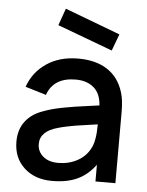

<svg xmlns="http://www.w3.org/2000/svg" viewBox="-57 -857 705 918"><g transform="rotate(5 296.0 -398.0)"><path d="M457.5 -630.4 487.3 -710.4 221.7 -810.5 192.9 -729ZM530.3 0H434.6V-80.1Q398.4 -30.8 348.6 -7.6Q298.8 15.6 227.1 15.6Q144 15.6 92.8 -32Q41.5 -79.6 41.5 -157.2Q41.5 -214.8 71.3 -254.2Q101.1 -293.5 156.2 -312.5Q178.2 -320.8 201.9 -327.1Q225.6 -333.5 257.1 -339.1Q288.6 -344.7 306.9 -347.7Q325.2 -350.6 366.9 -356.2Q408.7 -361.8 421.9 -363.8Q418.5 -420.4 385.5 -448.7Q352.5 -477.1 298.8 -477.1Q192.4 -477.1 162.6 -391.6L62.5 -421.9Q87.4 -493.2 149.9 -535.6Q212.4 -578.1 302.2 -578.1Q387.2 -578.1 442.1 -542Q497.1 -505.9 518.6 -436.5Q530.3 -400.9 530.3 -340.8ZM400.9 -155.3Q421.9 -190.9 421.9 -272.9Q403.3 -270 366.9 -264.9Q330.6 -259.8 315.2 -257.3Q299.8 -254.9 276.6 -250Q253.4 -245.1 234.4 -239.7Q148.9 -216.8 148.9 -155.3Q148.9 -119.6 175.8 -96.2Q202.6 -72.8 249 -72.8Q299.3 -72.8 340.1 -94.7Q380.9 -116.7 400.9 -155.3Z"/></g></svg>

Font: Manrope3 Semibold
Style: Regular
Weight: 600
Width: 4
Designer: Mikhail Sharanda
Foundry: Mikhail Sharanda
Version: Version 3.000;PS 003.000;hotconv 1.0.88;makeotf.lib2.5.64775